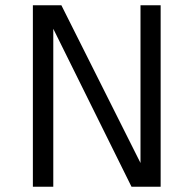

<svg xmlns="http://www.w3.org/2000/svg" viewBox="-20 -710 736 730"><path d="M105 0H182.6V-600.6L480 0H590.8V-689.9H514.2V-90.3L213.4 -689.9H105Z"/></svg>

Font: HK Grotesk
Style: Regular
Weight: 400
Designer: Alfredo Marco Pradil and Stefan Peev
Foundry: Hanken Design Co.
Version: Version 1.045;PS 001.045;hotconv 1.0.88;makeotf.lib2.5.64775